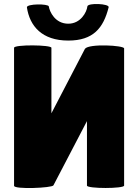

<svg xmlns="http://www.w3.org/2000/svg" viewBox="-20 -931 688 956"><path d="M223 -899C221 -913 111 -913 114 -894C128 -801 189 -729 320 -729C444 -729 495 -791 521 -895C525 -913 417 -918 415 -899C412 -871 382 -813 320 -813C254 -813 227 -873 223 -899ZM246 -8C239 5 50 13 50 -6V-693C50 -710 236 -708 236 -693V-367L403 -688C423 -715 598 -705 598 -690V-7C598 9 413 9 413 -7V-328Z"/></svg>

Font: Lilita 2
Style: Regular
Weight: 400
Designer: Juan Montoreano
Foundry: Juan Montoreano
Version: Version 2.001